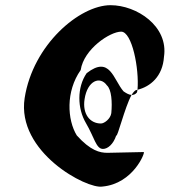

<svg xmlns="http://www.w3.org/2000/svg" viewBox="-20 -730 654 740"><path d="M75 -352C43 -144 315 0 375 -11C494 -22 541 -144 534 -144L394 -141C365 -141 329 -149 276 -208C239 -268 233 -378 291 -460C303 -541 404 -608 447 -608C489 -608 517 -465 510 -384C559 -396 607 -435 612 -511C630 -629 507 -710 406 -710C287 -710 107 -558 75 -352ZM314 -448C276 -393 278 -312 311 -256C344 -200 350 -156 377 -156C395 -156 417 -174 428 -208C432 -197 461 -317 487 -364C475 -365 465 -372 456 -378C417 -423 404 -518 314 -448ZM306 -348C317 -420 366 -438 392 -401C410 -385 413 -336 409 -294C406 -272 382 -254 369 -254C327 -254 297 -290 306 -348ZM487 -364C495 -364 502 -366 508 -374L510 -384C509 -384 507 -383 506 -383C501 -383 494 -375 487 -364Z"/></svg>

Font: Ampere
Style: UltCndIta
Weight: 400
Version: Version 1